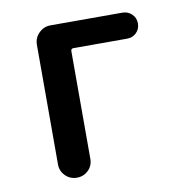

<svg xmlns="http://www.w3.org/2000/svg" viewBox="-65 -583 629 645"><g transform="rotate(-10 250.0 -260.0)"><path d="M91.8 -54.7V-462.9Q91.8 -486.3 108.4 -502.9Q125 -519.5 148.4 -519.5H393.6Q412.1 -519.5 425.3 -506.8Q438.5 -494.1 438.5 -475.1Q438.5 -456.1 425.8 -443.4Q413.1 -430.7 393.6 -430.7H210.9Q202.1 -430.7 202.1 -421.9V-54.7Q202.1 -31.2 186 -15.6Q169.9 0 147 0Q124 0 107.9 -16.1Q91.8 -32.2 91.8 -54.7Z"/></g></svg>

Font: Rounded Mgen+ 2m medium
Style: Regular
Weight: 500
Designer: [Source Han Sans]
Ryoko NISHIZUKA  (kana & ideographs); Paul D. Hunt (Latin, Greek & Cyrillic); Wenlong ZHANG  (bopomofo
Version: Version 1.059.20150602